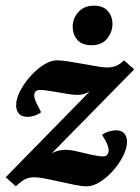

<svg xmlns="http://www.w3.org/2000/svg" viewBox="-31 -655 497 683"><path d="M126 -82 120.1 -85.9Q133.8 -97.7 153.8 -109.9Q173.8 -122.1 204.1 -122.1Q215.8 -122.1 232.9 -118.7Q250 -115.2 269 -110.4Q288.1 -105.5 306.2 -102.1Q324.2 -98.6 336.9 -98.6Q345.7 -98.6 350.6 -105Q355.5 -111.3 355.5 -120.1Q355.5 -127 351.6 -138.7Q347.7 -150.4 332 -175.8Q343.8 -183.6 356.4 -187.5Q369.1 -191.4 380.9 -191.4Q402.3 -191.4 411.6 -179.7Q420.9 -168 420.9 -150.4Q420.9 -127.9 407.2 -100.6Q393.6 -73.2 371.6 -48.3Q349.6 -23.4 324.7 -7.8Q299.8 7.8 277.3 7.8Q261.7 7.8 236.3 2.9Q210.9 -2 183.6 -8.3Q156.2 -14.6 131.3 -19.5Q106.4 -24.4 91.8 -24.4Q73.2 -24.4 59.6 -18.1Q45.9 -11.7 25.4 7.8L-10.7 -24.4L309.6 -351.6L314.5 -347.7Q300.8 -335.9 282.7 -326.7Q264.6 -317.4 245.1 -317.4Q231.4 -317.4 212.9 -320.3Q194.3 -323.2 175.3 -326.7Q156.2 -330.1 139.2 -332.5Q122.1 -335 111.3 -335Q101.6 -335 96.2 -330.1Q90.8 -325.2 90.8 -316.4Q90.8 -306.6 95.7 -294.9Q100.6 -283.2 115.2 -255.9Q105.5 -248 92.3 -243.7Q79.1 -239.3 67.4 -239.3Q45.9 -239.3 36.1 -251Q26.4 -262.7 26.4 -280.3Q26.4 -303.7 40.5 -331.1Q54.7 -358.4 76.7 -383.3Q98.6 -408.2 124 -424.3Q149.4 -440.4 171.9 -440.4Q187.5 -440.4 212.4 -436.5Q237.3 -432.6 264.2 -427.7Q291 -422.9 314.5 -418.9Q337.9 -415 348.6 -415Q368.2 -415 382.3 -420.9Q396.5 -426.8 410.2 -440.4L446.3 -408.2ZM294.9 -494.1Q260.7 -494.1 244.1 -513.2Q227.5 -532.2 227.5 -559.6Q227.5 -588.9 247.6 -611.8Q267.6 -634.8 303.7 -634.8Q335.9 -634.8 352.5 -615.7Q369.1 -596.7 369.1 -570.3Q369.1 -541 350.1 -517.6Q331.1 -494.1 294.9 -494.1Z"/></svg>

Font: Crimson Pro
Style: Bold Italic
Weight: 700
Italic angle: -12°
Designer: Jacques Le Bailly
Foundry: Baron von Fonthausen
Version: Version 1.003